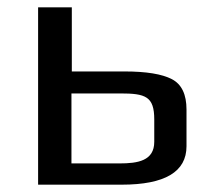

<svg xmlns="http://www.w3.org/2000/svg" viewBox="-20 -504 573 524"><path d="M312 0C430 0 489 -35 489 -105V-205C489 -246 476 -274 449 -288C422 -302 379 -309 320 -309H176V-484H84V0ZM306 -58H175V-249H308C377 -249 401 -241 401 -178V-117C401 -65 356 -58 306 -58Z"/></svg>

Font: Gamestation Text
Style: Bold
Weight: 400
Designer: Jonas Hecksher
Foundry: Jonas Hecksher, Playtypeª, e-types AS
Version: Version 1.003